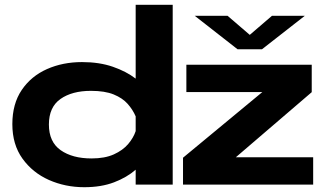

<svg xmlns="http://www.w3.org/2000/svg" viewBox="-20 -770 1340 801"><path d="M331.5 11Q252.5 11 184.2 -19.2Q116 -49.5 73.8 -108.2Q31.5 -167 31.5 -252Q31.5 -337 70.8 -394.8Q110 -452.5 176 -481.8Q242 -511 322 -511Q394.5 -511 450.8 -491.5Q507 -472 546 -442V-750H700.5V0H546V-62Q509.5 -30 456 -9.5Q402.5 11 331.5 11ZM792.5 -704H929.5L1022 -624.5L1114.5 -704H1251.5L1073 -564.5H971ZM743.5 0V-112L1074.5 -386H757.5V-500H1280.5V-385.5L964 -114H1286.5V0ZM184 -250.5Q184 -178 233 -143.5Q282 -109 362 -109Q417.5 -109 455 -126Q492.5 -143 514.8 -169.2Q537 -195.5 546 -223V-284.5Q534 -312.5 512.5 -336.8Q491 -361 454.2 -376Q417.5 -391 359.5 -391Q280.5 -391 232.2 -357Q184 -323 184 -250.5Z"/></svg>

Font: Trispace Expanded SemiBold
Style: Regular
Weight: 600
Width: 7
Designer: Tyler Finck
Foundry: Etcetera Type Company
Version: Version 1.210; ttfautohint (v1.8.3)